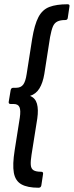

<svg xmlns="http://www.w3.org/2000/svg" viewBox="-20 -728 346 901"><path d="M161 153Q109 153 80.5 137Q52 121 45 83Q38 45 49 -24L73 -176Q78 -210 71.5 -225Q65 -240 44 -240H30Q19 -240 21 -251L30 -305Q32 -316 42 -316H55Q78 -316 89 -331Q100 -346 105 -380L131 -546Q142 -613 160.5 -648Q179 -683 212 -695.5Q245 -708 297 -708Q308 -708 306 -698L298 -644Q297 -634 286 -634Q263 -634 249 -627Q235 -620 228 -603Q221 -586 215 -554L188 -381Q181 -339 165 -313Q149 -287 121 -278Q146 -268 153.5 -241Q161 -214 155 -172L128 -2Q123 29 124.5 46.5Q126 64 137.5 71Q149 78 173 78Q184 78 182 89L174 142Q172 153 161 153Z"/></svg>

Font: Sofia Sans Condensed SemiBold
Style: Italic
Weight: 600
Italic angle: -9°
Version: Version 4.100